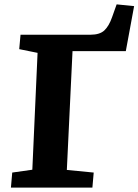

<svg xmlns="http://www.w3.org/2000/svg" viewBox="-20 -859 634 879"><path d="M36 -69 128 -82 152 -617 68 -634 74 -700H394Q437 -700 458 -720Q479 -740 493 -780L514 -839L594 -831L556 -625H312L286 -81L409 -69L403 0H30Z"/></svg>

Font: Literata 12pt
Style: Bold Italic
Weight: 700
Italic angle: -2°
Designer: Latin by Veronika Burian and Jose Scaglione. Greek by Irene Vlachou. Cyrillic by Vera Evstafieva
Foundry: TypeTogether
Version: Version 3.002